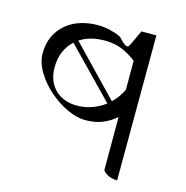

<svg xmlns="http://www.w3.org/2000/svg" viewBox="-106 -815 893 923"><g transform="rotate(15 340.0 -353.5)"><path d="M558 8Q538 8 519 1Q500 -6 486 -23V-288Q458 -263 421 -247.5Q384 -232 334 -232Q292 -232 243 -255Q194 -278 152 -315Q110 -352 82 -398Q54 -444 54 -490Q54 -538 71.5 -575Q89 -612 119 -637.5Q149 -663 189.5 -676Q230 -689 276 -689Q310 -689 340 -681Q389 -668 396 -659Q431 -619 444 -629Q448 -631 486 -715L484 -714H560ZM277 -289Q315 -289 351 -301.5Q387 -314 417 -337L184 -577Q157 -553 142 -518.5Q127 -484 127 -439Q127 -403 138.5 -375Q150 -347 170 -328Q190 -309 217.5 -299Q245 -289 277 -289ZM486 -568Q451 -595 413.5 -610.5Q376 -626 327 -626Q255 -626 204 -593L435 -353Q451 -368 464 -386Q477 -404 486 -424Z"/></g></svg>

Font: gurmukhi115
Style: Regular
Weight: 400
Designer: Jelle Bosma - Monotype Design Team
Foundry: Monotype Imaging Inc.
Version: Version 2.003